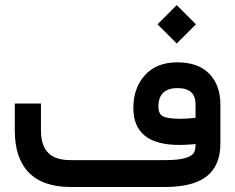

<svg xmlns="http://www.w3.org/2000/svg" viewBox="-20 -747 939 767"><path d="M609.4 -649.9 686 -573.2 762.7 -649.9 686 -726.6ZM512.7 -315.4C512.7 -217.3 573.7 -168 696.3 -168C713.4 -168 734.9 -168.9 761.2 -171.4V-169.9C761.2 -154.8 758.8 -143.6 753.4 -135.3C748 -127 736.3 -120.1 718.3 -115.2C700.2 -109.9 673.8 -107.4 639.2 -107.4H260.3C220.7 -107.4 191.4 -117.2 172.4 -136.7C153.3 -155.8 143.6 -185.5 143.6 -226.1V-323.7V-333.5H133.8H48.8H39.1V-323.7V-225.6C39.1 -151.4 58.1 -95.2 95.7 -57.1C133.3 -19 189 0 261.7 0H637.7C713.9 0 770 -14.2 806.2 -43C842.3 -71.8 860.4 -115.2 860.4 -173.3V-329.1C860.4 -380.9 845.7 -421.9 815.9 -452.6C786.1 -482.9 743.7 -498 688.5 -498C633.3 -498 590.3 -481 559.6 -447.3C528.3 -413.1 512.7 -369.1 512.7 -315.4ZM689.5 -395C737.3 -395 761.2 -373.5 761.2 -330.6V-276.4C739.3 -273.9 718.8 -272.5 700.2 -272.5C666.5 -272.5 643.6 -275.9 631.3 -282.2C619.1 -288.6 612.8 -301.3 612.8 -320.8C612.8 -370.1 638.2 -395 689.5 -395Z"/></svg>

Font: Shabnam FD Medium
Style: Regular
Weight: 500
Foundry: DejaVu fonts team - Redesigned by Saber Rastikerdar - Based on Vazir font
Version: Version 5.00;October 20, 2019;FontCreator 12.0.0.2547 64-bit